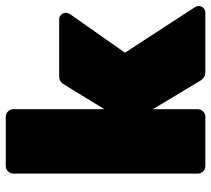

<svg xmlns="http://www.w3.org/2000/svg" viewBox="-54 -696 750 683"><g transform="rotate(-90 321.5 -355.0)"><path d="M362 -503Q372 -520 391 -520H593Q603 -520 610 -513Q617 -506 617 -496Q617 -489 612 -481L475 -286L637 -37Q641 -31 641 -24Q641 -14 634 -7Q627 0 617 0H407Q387 0 376 -17L274 -187V-27Q274 -16 266 -8Q258 0 247 0H72Q61 0 53 -8Q45 -16 45 -27V-683Q45 -694 53 -702Q61 -710 72 -710H247Q258 -710 266 -702Q274 -694 274 -683V-359Z"/></g></svg>

Font: Rubik
Style: Regular
Weight: 900
Designer: Hubert & Fischer
Foundry: Hubert & Fischer
Version: Version 1.100